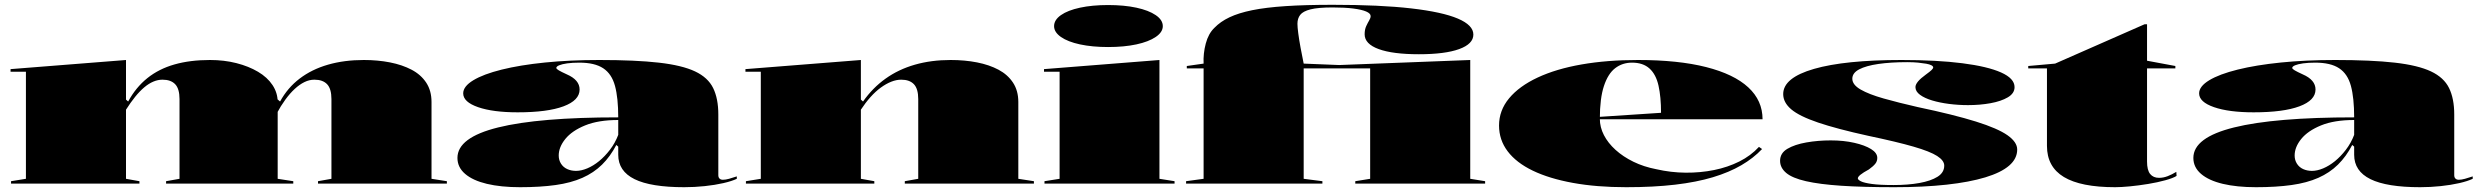

<svg xmlns="http://www.w3.org/2000/svg" viewBox="-20 -765 10335 800"><path d="M26 0V-10L88 -20V-466H24V-477L505 -515V-350L514 -342Q546 -401 594 -439.5Q642 -478 707 -496.5Q772 -515 855 -515Q914 -515 965 -502Q1016 -489 1055 -466Q1094 -443 1115.5 -410.5Q1137 -378 1137 -340V-20L1202 -10V0H672V-10L728 -20V-352Q728 -395 710 -414Q692 -433 657 -433Q638 -433 619 -425Q600 -417 581 -401Q562 -385 543 -361.5Q524 -338 505 -308V-20L561 -10V0ZM1305 0V-10L1361 -20V-352Q1361 -395 1343 -414Q1325 -433 1290 -433Q1269 -433 1248.5 -423Q1228 -413 1208 -394.5Q1188 -376 1169 -350Q1150 -324 1133 -292V-354L1147 -342Q1178 -399 1228.5 -437.5Q1279 -476 1346.5 -495.5Q1414 -515 1496 -515Q1554 -515 1605 -505Q1656 -495 1695 -474.5Q1734 -454 1756 -420.5Q1778 -387 1778 -340V-20L1842 -10V0Z M2477 -515Q2628 -515 2725 -504Q2822 -493 2876 -467.5Q2930 -442 2951.5 -398Q2973 -354 2973 -288V-35Q2973 -26 2978 -21Q2983 -16 2992 -16Q3003 -16 3017.5 -20Q3032 -24 3050 -30V-20Q3029 -10 2994 -2Q2959 6 2916.5 10.5Q2874 15 2831 15Q2692 15 2624 -18.5Q2556 -52 2556 -120Q2556 -129 2556 -133.5Q2556 -138 2556 -143Q2556 -148 2556 -154L2548 -161Q2523 -113 2488.5 -79Q2454 -45 2406.5 -24Q2359 -3 2295 6Q2231 15 2147 15Q2067 15 2008.5 1Q1950 -13 1918 -40.5Q1886 -68 1886 -107Q1886 -192 2055.5 -234Q2225 -276 2556 -276Q2556 -357 2542.5 -407Q2529 -457 2493.5 -480.5Q2458 -504 2394 -504Q2365 -504 2343.5 -501Q2322 -498 2310 -493Q2298 -488 2298 -482Q2298 -478 2308 -472Q2318 -466 2342 -455Q2395 -432 2395 -392Q2395 -347 2328 -322Q2261 -297 2137 -297Q2034 -297 1972 -318.5Q1910 -340 1910 -376Q1910 -405 1952 -430.5Q1994 -456 2070.5 -475Q2147 -494 2250.5 -504.5Q2354 -515 2477 -515ZM2556 -265Q2473 -265 2418 -242.5Q2363 -220 2335.5 -186Q2308 -152 2308 -117Q2308 -98 2317.5 -83Q2327 -68 2343.5 -60.5Q2360 -53 2380 -53Q2402 -53 2427 -63.5Q2452 -74 2476 -93.5Q2500 -113 2521.5 -141Q2543 -169 2556 -203Z M4288 -10V0H3750V-10L3806 -20V-352Q3806 -395 3788 -414Q3770 -433 3735 -433Q3715 -433 3693.5 -424.5Q3672 -416 3650 -400Q3628 -384 3607 -360.5Q3586 -337 3567 -308V-20L3623 -10V0H3088V-10L3150 -20V-466H3086V-477L3567 -515V-350L3576 -342Q3616 -399 3670 -437.5Q3724 -476 3792 -495.5Q3860 -515 3941 -515Q4000 -515 4051 -505Q4102 -495 4140.5 -474.5Q4179 -454 4201 -420.5Q4223 -387 4223 -340V-20Z M4597 -569Q4531 -569 4480 -580Q4429 -591 4400.5 -611Q4372 -631 4372 -656Q4372 -682 4400.5 -702Q4429 -722 4480 -733Q4531 -744 4597 -744Q4664 -744 4715 -733Q4766 -722 4795.5 -702Q4825 -682 4825 -656Q4825 -631 4795.5 -611Q4766 -591 4715 -580Q4664 -569 4597 -569ZM4332 0V-10L4395 -20V-466H4330V-477L4811 -515V-20L4874 -10V0Z M4922 0V-10L4995 -20V-480H4925V-490L4995 -500Q4993 -542 5004 -583.5Q5015 -625 5040 -649Q5065 -675 5103 -693Q5141 -711 5197.5 -722.5Q5254 -734 5336.5 -739.5Q5419 -745 5533 -745Q5730 -745 5860 -730Q5990 -715 6054.5 -687.5Q6119 -660 6119 -621Q6119 -582 6060 -560.5Q6001 -539 5892 -539Q5783 -539 5724.5 -560.5Q5666 -582 5666 -622Q5666 -642 5672.5 -656Q5679 -670 5685 -680Q5691 -690 5691 -698Q5691 -709 5672.5 -717Q5654 -725 5618.5 -729.5Q5583 -734 5533 -734Q5472 -734 5440.5 -726Q5409 -718 5397.5 -703Q5386 -688 5386 -666Q5386 -652 5389.5 -625.5Q5393 -599 5399 -566.5Q5405 -534 5412 -500L5560 -494L6106 -515V-20L6168 -10V0H5627V-10L5689 -20V-480H5412V-20L5490 -10V0Z M6805 -515Q6973 -515 7089 -485.5Q7205 -456 7264.5 -401Q7324 -346 7324 -268H6643V-278L6901 -295Q6901 -361 6890.5 -408Q6880 -455 6853 -479.5Q6826 -504 6780 -504Q6740 -504 6710 -481Q6680 -458 6663 -406.5Q6646 -355 6646 -270Q6646 -235 6663 -202Q6680 -169 6711.5 -140.5Q6743 -112 6786 -91Q6829 -70 6881 -60Q6942 -46 7003.5 -45.5Q7065 -45 7122 -56.5Q7179 -68 7227 -92Q7275 -116 7309 -153L7322 -144Q7286 -106 7235.5 -76.5Q7185 -47 7117 -26.5Q7049 -6 6959.5 4.5Q6870 15 6756 15Q6632 15 6533.5 -3Q6435 -21 6366.5 -54Q6298 -87 6262 -134.5Q6226 -182 6226 -242Q6226 -305 6268 -355.5Q6310 -406 6387 -442Q6464 -478 6570 -496.5Q6676 -515 6805 -515Z M7873 15Q7743 15 7652.5 9Q7562 3 7505 -10Q7448 -23 7422.5 -44.5Q7397 -66 7397 -95Q7397 -127 7427.5 -145Q7458 -163 7506.5 -171.5Q7555 -180 7608 -180Q7662 -180 7706 -170Q7750 -160 7776 -144Q7802 -128 7802 -107Q7802 -93 7793.5 -82.5Q7785 -72 7767 -59Q7743 -46 7732 -37Q7721 -28 7721 -22Q7721 -16 7734 -9.5Q7747 -3 7779.5 1.5Q7812 6 7870 6Q7930 6 7977.5 -2.5Q8025 -11 8053 -28.5Q8081 -46 8081 -75Q8081 -96 8051.5 -115Q8022 -134 7953 -154Q7884 -174 7765 -199Q7633 -228 7555 -254.5Q7477 -281 7443.5 -309.5Q7410 -338 7410 -373Q7410 -441 7538.5 -478Q7667 -515 7903 -515Q8051 -515 8156.5 -501.5Q8262 -488 8318 -463Q8374 -438 8374 -402Q8374 -376 8346 -359.5Q8318 -343 8274 -335Q8230 -327 8180 -327Q8140 -327 8101 -332Q8062 -337 8030.5 -346.5Q7999 -356 7980 -370Q7961 -384 7961 -402Q7961 -423 8004 -454Q8022 -467 8028.5 -473.5Q8035 -480 8035 -484Q8035 -489 8027.5 -493Q8020 -497 8006 -499.5Q7992 -502 7972.5 -504Q7953 -506 7927 -506Q7858 -506 7806.5 -498.5Q7755 -491 7726.5 -476Q7698 -461 7698 -437Q7698 -412 7732.5 -392Q7767 -372 7829 -354.5Q7891 -337 7970 -319Q8122 -287 8213 -258.5Q8304 -230 8344.5 -201.5Q8385 -173 8385 -142Q8385 -104 8351.5 -75Q8318 -46 8252 -26Q8186 -6 8090.5 4.5Q7995 15 7873 15Z M8793 15Q8650 15 8579.5 -27.5Q8509 -70 8509 -157V-480H8431V-490L8543 -500L8916 -664H8926V-512L9044 -490V-480H8926V-92Q8926 -56 8939 -40Q8952 -24 8976 -24Q8994 -24 9012 -31Q9030 -38 9048 -49L9049 -32Q9035 -23 9002.5 -14Q8970 -5 8930.5 1.5Q8891 8 8854.5 11.5Q8818 15 8793 15Z M9710 -515Q9861 -515 9958 -504Q10055 -493 10109 -467.5Q10163 -442 10184.5 -398Q10206 -354 10206 -288V-35Q10206 -26 10211 -21Q10216 -16 10225 -16Q10236 -16 10250.5 -20Q10265 -24 10283 -30V-20Q10262 -10 10227 -2Q10192 6 10149.5 10.5Q10107 15 10064 15Q9925 15 9857 -18.5Q9789 -52 9789 -120Q9789 -129 9789 -133.5Q9789 -138 9789 -143Q9789 -148 9789 -154L9781 -161Q9756 -113 9721.5 -79Q9687 -45 9639.5 -24Q9592 -3 9528 6Q9464 15 9380 15Q9300 15 9241.5 1Q9183 -13 9151 -40.5Q9119 -68 9119 -107Q9119 -192 9288.5 -234Q9458 -276 9789 -276Q9789 -357 9775.5 -407Q9762 -457 9726.5 -480.5Q9691 -504 9627 -504Q9598 -504 9576.5 -501Q9555 -498 9543 -493Q9531 -488 9531 -482Q9531 -478 9541 -472Q9551 -466 9575 -455Q9628 -432 9628 -392Q9628 -347 9561 -322Q9494 -297 9370 -297Q9267 -297 9205 -318.5Q9143 -340 9143 -376Q9143 -405 9185 -430.5Q9227 -456 9303.5 -475Q9380 -494 9483.5 -504.5Q9587 -515 9710 -515ZM9789 -265Q9706 -265 9651 -242.5Q9596 -220 9568.5 -186Q9541 -152 9541 -117Q9541 -98 9550.5 -83Q9560 -68 9576.5 -60.5Q9593 -53 9613 -53Q9635 -53 9660 -63.5Q9685 -74 9709 -93.5Q9733 -113 9754.5 -141Q9776 -169 9789 -203Z"/></svg>

Font: Kalnia Expanded SemiBold
Style: Regular
Weight: 600
Width: 7
Designer: Frida Medrano
Foundry: Frida Medrano
Version: Version 1.105